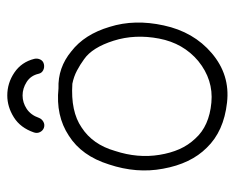

<svg xmlns="http://www.w3.org/2000/svg" viewBox="-80 -584 659 540"><g transform="rotate(-90 250.0 -313.5)"><path d="M272 -479Q330 -481 376 -443Q424 -406 445 -335Q467 -265 449 -183Q431 -99 371 -48Q310 4 232 -5Q151 -14 105 -62Q60 -107 46 -185Q32 -259 58 -337Q82 -414 139 -450Q195 -487 272 -479ZM285 -440Q207 -445 162 -414Q114 -383 96 -320Q75 -256 85 -195Q90 -164 101 -139Q112 -114 131 -94Q166 -55 232 -49Q296 -43 349 -86Q399 -128 412 -196Q425 -264 406 -324Q387 -384 354 -407Q339 -418 322 -427Q305 -436 285 -440ZM148 -548Q161 -586 190.5 -604.5Q220 -623 252 -623Q287 -623 316.5 -603Q346 -583 355 -547Q357 -538 353 -530Q349 -522 340 -520Q331 -518 323 -522Q315 -526 313 -535Q308 -557 290 -568.5Q272 -580 252 -580Q232 -580 214.5 -568.5Q197 -557 189 -534Q186 -526 178 -521.5Q170 -517 161 -520Q153 -523 149 -531Q145 -539 148 -548Z"/></g></svg>

Font: Yomogi
Style: Regular
Weight: 400
Designer: satsuyako
Foundry: satsuyako
Version: Version 3.100